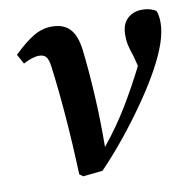

<svg xmlns="http://www.w3.org/2000/svg" viewBox="-64 -571 642 644"><g transform="rotate(-10 257.0 -249.0)"><path d="M157 0Q153 -107 145.5 -200.5Q138 -294 128 -370Q125 -396 117 -405.5Q109 -415 93 -415Q71 -415 39 -398L21 -431Q59 -468 89 -486Q119 -504 152 -504Q192 -504 213.5 -481Q235 -458 241 -408Q249 -341 254 -253.5Q259 -166 258 -75Q308 -137 345 -198.5Q382 -260 414 -324L405 -359Q399 -376 394.5 -393.5Q390 -411 390 -429Q389 -468 409 -487.5Q429 -507 460 -507Q477 -507 489 -503Q501 -499 507 -495Q514 -481 514 -453Q514 -394 463 -301Q439 -257 403 -204.5Q367 -152 324.5 -99Q282 -46 236 2L169 9Z"/></g></svg>

Font: Source Serif 4 SmText Semibold
Style: Italic
Weight: 600
Italic angle: -12°
Designer: Frank Grießhammer
Foundry: Adobe
Version: Version 4.005;hotconv 1.1.0;makeotfexe 2.6.0